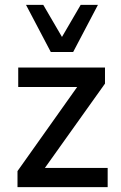

<svg xmlns="http://www.w3.org/2000/svg" viewBox="-20 -770 498 790"><path d="M52 0V-66L318 -441L320 -412H55V-492H412V-426L144 -50L142 -79H423V0ZM189 -556 87 -750H158L235 -618L312 -750H383L281 -556Z"/></svg>

Font: Nunito Sans 10pt SemiCondensed SemiBold
Style: Regular
Weight: 600
Width: 4
Designer: Vernon Adams
Foundry: Vernon Adams
Version: Version 3.101;gftools[0.9.27]